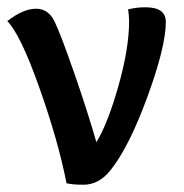

<svg xmlns="http://www.w3.org/2000/svg" viewBox="-23 -505 505 528"><path d="M377 -485Q433 -485 433 -445Q433 -377 382.5 -239Q332 -101 281 -37Q249 3 207 3Q177 3 160 -1Q137 -118 85 -264.5Q33 -411 -3 -447Q41 -481 76 -481Q110 -481 127 -446Q144 -411 181 -304.5Q218 -198 242 -114Q273 -164 302.5 -268Q332 -372 332 -446Q332 -464 329 -479Q351 -485 377 -485Z"/></svg>

Font: Overlock
Style: Bold
Weight: 700
Designer: Dario Muhafara
Foundry: Dario Manuel Muhafara
Version: Version 1.002